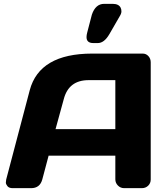

<svg xmlns="http://www.w3.org/2000/svg" viewBox="-20 -979 874 999"><path d="M12.2 -44.9 134.8 -509.8Q185.5 -699.7 459 -700.2H722.2Q740.2 -700.2 752.2 -687Q764.2 -673.8 764.2 -654.8V-44.9Q764.2 -25.9 751 -12.9Q737.8 0 717.8 0H626Q606.9 0 593.5 -13.7Q580.1 -27.3 580.1 -45.9V-168.9H232.9L200.2 -45.9Q188 0 142.1 0H45.9Q26.9 0 18.6 -10.5Q10.3 -21 10.5 -29.5Q10.7 -38.1 12.2 -44.9ZM269 -307.1H580.1V-562H440.9Q337.9 -562 312 -463.9ZM434.1 -811 458 -902.8Q477.1 -959 522 -959H565.9Q598.1 -959 607.9 -938.5Q611.8 -930.7 611.8 -919.4Q611.8 -908.2 602.1 -893.1L548.8 -800.8Q522 -754.9 488.8 -754.9H465.8Q429.7 -754.9 430.2 -786.6Q430.2 -796.9 434.1 -811Z"/></svg>

Font: Days One
Style: Regular
Weight: 400
Designer: Alexander Kalachev, Alexey Maslov, Jovanny Lemonad
Foundry: Alexander Kalachev, Alexey Maslov, Jovanny Lemonad
Version: Version 1.002